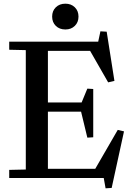

<svg xmlns="http://www.w3.org/2000/svg" viewBox="-20 -966 713 1042"><path d="M30 -44 120 -46V-694L30 -696V-740H513L525 -796L559 -794L601 -527L567 -519L469 -690H240V-410H423L454 -485L486 -483V-221L454 -219L420 -360H240V-50H497L619 -261L653 -253L586 54L553 56L543 0H30ZM263 -876Q263 -907 283 -926.5Q303 -946 335 -946Q366 -946 386 -926.5Q406 -907 406 -876Q406 -845 386 -825.5Q366 -806 335 -806Q303 -806 283 -825.5Q263 -845 263 -876Z"/></svg>

Font: Minipax
Style: Bold
Weight: 500
Designer: Raphaël Ronot, Igor Stepanchenko (Cyrillic)
Foundry: steppetype
Version: Version 1.002